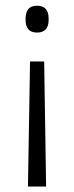

<svg xmlns="http://www.w3.org/2000/svg" viewBox="-20 -516 266 687"><path d="M138 -296 145 151.5H80L87.5 -296ZM112.5 -495.5Q133.5 -495.5 143.8 -483.8Q154 -472 154 -449.5V-444.5Q154 -423 143.8 -411.2Q133.5 -399.5 112.5 -399.5Q91.5 -399.5 81.5 -411.2Q71.5 -423 71.5 -444.5V-449.5Q71.5 -472 81.5 -483.8Q91.5 -495.5 112.5 -495.5Z"/></svg>

Font: Anek Telugu Medium Light
Style: Regular
Weight: 300
Version: Version 1.003